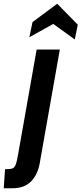

<svg xmlns="http://www.w3.org/2000/svg" viewBox="-100 -765 436 1027"><path d="M-73 140Q-45 140 -34 136Q-23 132 -16.5 116.5Q-10 101 -3 60L96 -500H220L112 111Q101 170 65.5 206Q30 242 -34 242H-80ZM74 -647 206 -745 316 -633 300 -554 185 -637 57 -566Z"/></svg>

Font: Cabin
Style: Bold Italic
Weight: 700
Italic angle: -7°
Designer: Pablo Impallari
Foundry: Pablo Impallari. http://www.impallari.com Igino Marini. http://www.ikern.com
Version: Version 2.200